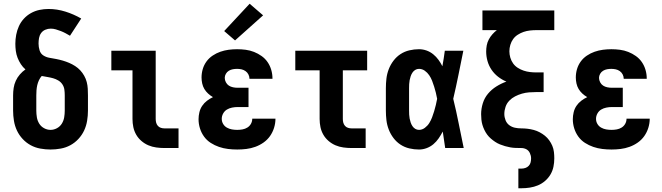

<svg xmlns="http://www.w3.org/2000/svg" viewBox="-20 -791 3540 1026"><path d="M250 8Q223 8 195.5 3Q168 -2 144 -15Q120 -28 101 -48.5Q82 -69 70.5 -93.5Q59 -118 54.5 -145.5Q50 -173 50 -200V-281Q50 -301 53 -321Q56 -341 64.5 -359.5Q73 -378 86.5 -393.5Q100 -409 116 -420Q102 -432 91.5 -448Q81 -464 74 -482Q67 -500 64.5 -519Q62 -538 62 -557Q62 -581 66.5 -605Q71 -629 81 -651Q91 -673 107.5 -691Q124 -709 145.5 -721Q167 -733 191 -738Q215 -743 239 -743Q285 -743 329.5 -729Q374 -715 414 -692L354 -600Q342 -607 330 -613.5Q318 -620 305 -625Q292 -630 278.5 -634Q265 -638 251 -638Q236 -638 222 -632Q208 -626 199.5 -614Q191 -602 188.5 -587.5Q186 -573 186 -558Q186 -540 191.5 -522Q197 -504 212 -494.5Q227 -485 245 -482Q263 -479 281 -475.5Q299 -472 316 -467Q333 -462 349.5 -455Q366 -448 381.5 -438Q397 -428 409 -415Q421 -402 430 -386Q439 -370 443.5 -352.5Q448 -335 449 -317Q450 -299 450 -281V-200Q450 -173 445.5 -145.5Q441 -118 429.5 -93.5Q418 -69 399 -48.5Q380 -28 356 -15Q332 -2 304.5 3Q277 8 250 8ZM250 -97Q268 -97 284.5 -106Q301 -115 310.5 -130.5Q320 -146 323 -164Q326 -182 326 -200V-281Q326 -297 324 -312Q322 -327 313.5 -340Q305 -353 291.5 -361Q278 -369 263.5 -373Q249 -377 233.5 -379.5Q218 -382 203 -385Q194 -375 188 -362Q182 -349 179 -335.5Q176 -322 175 -308.5Q174 -295 174 -281V-200Q174 -182 177 -164Q180 -146 189.5 -130.5Q199 -115 215.5 -106Q232 -97 250 -97Z M858 0Q837 0 815 -3Q793 -6 773 -14.5Q753 -23 736 -37.5Q719 -52 708 -71Q697 -90 692.5 -111.5Q688 -133 688 -155V-415H575V-520H812V-155Q812 -145 814.5 -135.5Q817 -126 823.5 -118.5Q830 -111 839.5 -108Q849 -105 858 -105H934V0Z M1248 8Q1223 8 1198.5 5Q1174 2 1150.5 -6Q1127 -14 1106 -27.5Q1085 -41 1070.5 -61Q1056 -81 1048.5 -105Q1041 -129 1041 -154Q1041 -172 1045.5 -191Q1050 -210 1060.5 -225.5Q1071 -241 1086 -252.5Q1101 -264 1118 -272Q1104 -280 1092 -291Q1080 -302 1072 -315.5Q1064 -329 1060.5 -345Q1057 -361 1057 -377Q1057 -400 1063.5 -422Q1070 -444 1083.5 -462.5Q1097 -481 1116.5 -494Q1136 -507 1157.5 -514.5Q1179 -522 1201.5 -525Q1224 -528 1247 -528Q1270 -528 1293 -525Q1316 -522 1337.5 -513.5Q1359 -505 1378 -491.5Q1397 -478 1410 -459Q1423 -440 1429.5 -417.5Q1436 -395 1436 -372Q1436 -371 1436 -370.5Q1436 -370 1436 -370H1313Q1313 -370 1313 -370Q1313 -370 1313 -371Q1313 -382 1307.5 -393Q1302 -404 1292 -411Q1282 -418 1270.5 -420.5Q1259 -423 1247 -423Q1236 -423 1224.5 -421Q1213 -419 1203 -413Q1193 -407 1187 -396.5Q1181 -386 1181 -375Q1181 -375 1181 -375Q1181 -375 1181 -375Q1181 -363 1187 -351.5Q1193 -340 1203 -333.5Q1213 -327 1225.5 -324.5Q1238 -322 1250 -322H1308V-219H1250Q1235 -219 1220 -216Q1205 -213 1192.5 -205.5Q1180 -198 1172.5 -184.5Q1165 -171 1165 -156Q1165 -141 1172.5 -128.5Q1180 -116 1192.5 -109Q1205 -102 1219 -99.5Q1233 -97 1248 -97Q1262 -97 1276 -99.5Q1290 -102 1302 -109.5Q1314 -117 1321 -129.5Q1328 -142 1328 -157H1452Q1452 -157 1452 -157Q1452 -157 1452 -157Q1452 -132 1444.5 -108Q1437 -84 1423 -64Q1409 -44 1388.5 -29.5Q1368 -15 1344.5 -6.5Q1321 2 1296.5 5Q1272 8 1248 8ZM1236 -575 1178 -625 1314 -771 1386 -709Z M1858 0Q1837 0 1815 -3Q1793 -6 1773 -14.5Q1753 -23 1736 -37.5Q1719 -52 1708 -71Q1697 -90 1692.5 -111.5Q1688 -133 1688 -155V-415H1558V-520H1942V-415H1812V-155Q1812 -145 1814.5 -135.5Q1817 -126 1823.5 -118.5Q1830 -111 1839.5 -108Q1849 -105 1858 -105H1934V0Z M2219 8Q2193 8 2167.5 2Q2142 -4 2120.5 -18Q2099 -32 2083 -53Q2067 -74 2057.5 -98.5Q2048 -123 2045 -148.5Q2042 -174 2042 -200V-320Q2042 -346 2045 -371.5Q2048 -397 2057.5 -421.5Q2067 -446 2083 -467Q2099 -488 2120.5 -502Q2142 -516 2167.5 -522Q2193 -528 2219 -528Q2240 -528 2259.5 -521Q2279 -514 2295 -501Q2311 -488 2323 -471.5Q2335 -455 2344 -437Q2348 -457 2351 -478Q2354 -499 2357 -520H2456Q2443 -456 2430 -391.5Q2417 -327 2402 -263Q2418 -198 2431 -132Q2444 -66 2458 0H2359Q2356 -22 2352.5 -44Q2349 -66 2346 -88Q2336 -69 2324 -51.5Q2312 -34 2296 -20.5Q2280 -7 2260 0.5Q2240 8 2219 8ZM2219 -97Q2236 -97 2250.5 -108Q2265 -119 2274 -133.5Q2283 -148 2289 -164Q2295 -180 2300 -196.5Q2305 -213 2309 -230Q2313 -247 2316 -263Q2313 -280 2309 -296Q2305 -312 2300 -328Q2295 -344 2289 -359.5Q2283 -375 2273.5 -389Q2264 -403 2250 -413Q2236 -423 2219 -423Q2208 -423 2199 -417.5Q2190 -412 2184 -403Q2178 -394 2174.5 -383.5Q2171 -373 2169 -362.5Q2167 -352 2166.5 -341.5Q2166 -331 2166 -320V-200Q2166 -189 2166.5 -178.5Q2167 -168 2169 -157.5Q2171 -147 2174.5 -136.5Q2178 -126 2184 -117Q2190 -108 2199 -102.5Q2208 -97 2219 -97Z M2750 215V110H2766Q2777 110 2787.5 106.5Q2798 103 2805.5 95Q2813 87 2815.5 76.5Q2818 66 2818 55Q2818 41 2811.5 27Q2805 13 2792.5 6.5Q2780 0 2765 0Q2750 0 2735.5 -0.5Q2721 -1 2707 -3.5Q2693 -6 2679 -10Q2665 -14 2651.5 -19.5Q2638 -25 2626 -33Q2614 -41 2603 -50.5Q2592 -60 2583.5 -71.5Q2575 -83 2568.5 -96.5Q2562 -110 2558 -123.5Q2554 -137 2552.5 -151.5Q2551 -166 2551 -181Q2551 -210 2560 -239Q2569 -268 2588 -290.5Q2607 -313 2632.5 -329Q2658 -345 2686 -355Q2662 -365 2641.5 -381Q2621 -397 2606.5 -418.5Q2592 -440 2585 -465Q2578 -490 2578 -516Q2578 -532 2581 -548.5Q2584 -565 2592 -580Q2600 -595 2611 -607.5Q2622 -620 2635 -630H2558V-735H2942V-630H2846Q2829 -630 2811.5 -628Q2794 -626 2778 -620.5Q2762 -615 2747 -605.5Q2732 -596 2722 -582Q2712 -568 2707 -551Q2702 -534 2702 -517Q2702 -500 2707 -483Q2712 -466 2722 -452Q2732 -438 2747 -428.5Q2762 -419 2778.5 -413.5Q2795 -408 2812 -406Q2829 -404 2846 -404H2885V-299H2846Q2827 -299 2807.5 -297.5Q2788 -296 2769 -290.5Q2750 -285 2732.5 -276Q2715 -267 2701.5 -253Q2688 -239 2681.5 -220Q2675 -201 2675 -182Q2675 -165 2681.5 -148.5Q2688 -132 2701.5 -122Q2715 -112 2731.5 -108.5Q2748 -105 2765 -105Q2782 -105 2799 -103Q2816 -101 2832.5 -96.5Q2849 -92 2864 -84Q2879 -76 2892 -65.5Q2905 -55 2915 -41Q2925 -27 2931.5 -11.5Q2938 4 2940 21Q2942 38 2942 55Q2942 78 2937.5 100Q2933 122 2921.5 141.5Q2910 161 2892.5 176Q2875 191 2854.5 199.5Q2834 208 2811.5 211.5Q2789 215 2766 215Z M3248 8Q3223 8 3198.5 5Q3174 2 3150.5 -6Q3127 -14 3106 -27.5Q3085 -41 3070.5 -61Q3056 -81 3048.5 -105Q3041 -129 3041 -154Q3041 -172 3045.5 -191Q3050 -210 3060.5 -225.5Q3071 -241 3086 -252.5Q3101 -264 3118 -272Q3104 -280 3092 -291Q3080 -302 3072 -315.5Q3064 -329 3060.5 -345Q3057 -361 3057 -377Q3057 -400 3063.5 -422Q3070 -444 3083.5 -462.5Q3097 -481 3116.5 -494Q3136 -507 3157.5 -514.5Q3179 -522 3201.5 -525Q3224 -528 3247 -528Q3270 -528 3293 -525Q3316 -522 3337.5 -513.5Q3359 -505 3378 -491.5Q3397 -478 3410 -459Q3423 -440 3429.5 -417.5Q3436 -395 3436 -372Q3436 -371 3436 -370.5Q3436 -370 3436 -370H3313Q3313 -370 3313 -370Q3313 -370 3313 -371Q3313 -382 3307.5 -393Q3302 -404 3292 -411Q3282 -418 3270.5 -420.5Q3259 -423 3247 -423Q3236 -423 3224.5 -421Q3213 -419 3203 -413Q3193 -407 3187 -396.5Q3181 -386 3181 -375Q3181 -375 3181 -375Q3181 -375 3181 -375Q3181 -363 3187 -351.5Q3193 -340 3203 -333.5Q3213 -327 3225.5 -324.5Q3238 -322 3250 -322H3308V-219H3250Q3235 -219 3220 -216Q3205 -213 3192.5 -205.5Q3180 -198 3172.5 -184.5Q3165 -171 3165 -156Q3165 -141 3172.5 -128.5Q3180 -116 3192.5 -109Q3205 -102 3219 -99.5Q3233 -97 3248 -97Q3262 -97 3276 -99.5Q3290 -102 3302 -109.5Q3314 -117 3321 -129.5Q3328 -142 3328 -157H3452Q3452 -157 3452 -157Q3452 -157 3452 -157Q3452 -132 3444.5 -108Q3437 -84 3423 -64Q3409 -44 3388.5 -29.5Q3368 -15 3344.5 -6.5Q3321 2 3296.5 5Q3272 8 3248 8Z"/></svg>

Font: Iosevka SS04 Extrabold
Style: Regular
Weight: 800
Monospace: yes
Designer: Belleve Invis
Foundry: Belleve Invis
Version: Version 19.0.0; ttfautohint (v1.8.4)